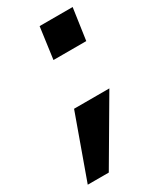

<svg xmlns="http://www.w3.org/2000/svg" viewBox="-212 -529 615 735"><g transform="rotate(-30 95.0 -162.0)"><path d="M-50 147 50 -131H206L43 147ZM75 -332 94 -471H240L220 -332Z"/></g></svg>

Font: Hanken Grotesk ExtraBold
Style: Italic
Weight: 800
Italic angle: -8°
Designer: Alfredo Marco Pradil
Foundry: Hanken Design Co.
Version: Version 3.013